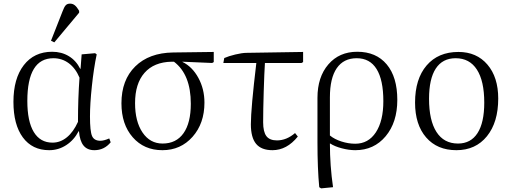

<svg xmlns="http://www.w3.org/2000/svg" viewBox="-20 -804 2781 1046"><path d="M275.9 -573.2 257.8 -582 320.8 -742.2Q329.6 -766.1 337.9 -775.1Q346.2 -784.2 361.8 -784.2Q376.5 -784.2 387.7 -775.1Q398.9 -766.1 411.1 -745.1V-734.9ZM248 14.2Q155.8 14.2 104.5 -55.4Q53.2 -125 53.2 -249Q53.2 -376 109.6 -449Q166 -522 264.2 -522Q315.4 -522 355 -498Q394.5 -474.1 417 -429.2H418.9L424.8 -507.8L498 -514.2L506.8 -507.8Q490.7 -431.6 480.5 -334.7Q470.2 -237.8 470.2 -169.9Q470.2 -89.4 481.4 -63.2Q492.7 -37.1 526.9 -37.1Q545.9 -37.1 575.2 -49.8L583 -28.8Q547.9 14.2 494.1 14.2Q455.6 14.2 435.1 -11Q414.6 -36.1 410.2 -88.9H408.2Q383.3 -41 340.8 -13.4Q298.3 14.2 248 14.2ZM266.1 -26.9Q308.6 -26.9 344.2 -55.9Q379.9 -85 404.8 -140.1Q404.8 -266.1 413.1 -380.9Q391.6 -432.1 354.7 -459.5Q317.9 -486.8 271 -486.8Q128.9 -486.8 128.9 -253.9Q128.9 -142.6 164.1 -84.7Q199.2 -26.9 266.1 -26.9Z M864.7 14.2Q764.6 14.2 703.1 -56.2Q641.6 -126.5 641.6 -241.2Q641.6 -368.2 716.8 -442.1Q792 -516.1 922.9 -518.1L1144.5 -521V-465.8L1135.7 -460.9L973.6 -467.8V-466.8Q1027.3 -440.9 1060.5 -380.1Q1093.8 -319.3 1093.8 -245.1Q1093.8 -131.8 1029.1 -58.8Q964.4 14.2 864.7 14.2ZM865.7 -22Q939.9 -22 979.7 -78.1Q1019.5 -134.3 1019.5 -238.8Q1019.5 -398.4 927.7 -467.8H914.6Q818.8 -465.8 767.3 -407.2Q715.8 -348.6 715.8 -242.2Q715.8 -142.1 756.6 -82Q797.4 -22 865.7 -22Z M1464.4 14.2Q1403.8 14.2 1375.2 -20.3Q1346.7 -54.7 1346.7 -127Q1346.7 -212.4 1376.5 -460.9H1196.8L1201.7 -487.8Q1226.1 -498.5 1262 -507.1Q1297.9 -515.6 1321.8 -516.1L1631.3 -521V-465.8L1622.6 -460.9H1423.3Q1419.9 -408.7 1416.7 -305.4Q1413.6 -202.1 1413.6 -138.2Q1413.6 -85.9 1431.2 -62.5Q1448.7 -39.1 1488.8 -39.1Q1541 -39.1 1587.4 -79.1L1602.5 -60.1Q1542.5 14.2 1464.4 14.2Z M1729.5 222.2 1719.2 215.8Q1709.5 114.3 1709.5 -27.8V-271Q1709.5 -384.3 1768.8 -453.1Q1828.1 -522 1926.3 -522Q2029.3 -522 2086.9 -453.1Q2144.5 -384.3 2144.5 -259.8Q2144.5 -137.7 2081.1 -61.8Q2017.6 14.2 1915.5 14.2Q1880.9 14.2 1842 3.9Q1803.2 -6.3 1779.3 -22H1777.3Q1777.3 98.6 1794.4 215.8ZM1915.5 -21Q1986.8 -21 2027.6 -83Q2068.4 -145 2068.4 -252.9Q2068.4 -368.7 2031.7 -427.7Q1995.1 -486.8 1923.3 -486.8Q1852.1 -486.8 1814.7 -432.6Q1777.3 -378.4 1777.3 -273.9V-65.9Q1802.2 -45.4 1840.1 -33.2Q1877.9 -21 1915.5 -21Z M2466.3 14.2Q2361.8 14.2 2301.5 -55.4Q2241.2 -125 2241.2 -245.1Q2241.2 -374 2304.2 -447.5Q2367.2 -521 2477.5 -521Q2576.7 -521 2635.5 -452.1Q2694.3 -383.3 2694.3 -267.1Q2694.3 -137.7 2632.8 -61.8Q2571.3 14.2 2466.3 14.2ZM2475.1 -22Q2544.9 -22 2581.5 -78.9Q2618.2 -135.7 2618.2 -245.1Q2618.2 -362.8 2578.1 -424.8Q2538.1 -486.8 2462.4 -486.8Q2391.1 -486.8 2354.2 -430.7Q2317.4 -374.5 2317.4 -266.1Q2317.4 -147.9 2357.9 -85Q2398.4 -22 2475.1 -22Z"/></svg>

Font: Literata Light
Style: Regular
Weight: 300
Designer: Latin by Veronika Burian and Jose Scaglione. Greek by Irene Vlachou. Cyrillic by Vera Evstafieva.
Foundry: TypeTogether
Version: Version 3.021